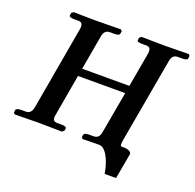

<svg xmlns="http://www.w3.org/2000/svg" viewBox="-136 -788 1085 1070"><g transform="rotate(20 406.5 -253.0)"><path d="M510 -1C560 0 589 104 593 141H661L688 -10C690 -25 665 -34 649 -34H633C626 -34 623 -37 623 -47C623 -53 624 -62 626 -75L714 -571C718 -596 729 -611 753 -611H780C798 -611 809.9 -615 811 -623L813 -638L806 -647C806 -647 699 -645 664 -645C625 -645 526 -647 526 -647L514 -638L512 -623C510 -615 523 -611 540 -611H566C584 -611 592 -603 592 -585C592 -582 592 -577 591 -571L555 -367H275L311 -571C315 -596 327 -611 351 -611H377C395 -611 407 -615 408 -623L411 -638L403 -647C403 -647 296 -645 261 -645C223 -645 123 -647 123 -647L111 -638L109 -623C107 -615 121 -611 137 -611H163C181 -611 189 -603 189 -585C189 -582 189 -577 188 -571L101 -75C96 -50 85 -35 62 -35H35C17 -35 5 -31 3 -23L1 -8L9 1C9 1 115 -1 151 -1C189 -1 289 1 289 1L300 -8L303 -23C304 -31 291 -35 275 -35H249C230 -35 222 -43 222 -61C222 -64 223 -69 224 -75L267 -321H547L503 -75C499 -50 488 -35 464 -35H438C420 -35 408 -31 406 -23L404 -8L412 1C412 1 468 -1 502 -1Z"/></g></svg>

Font: Linux Libertine O
Style: Bold Italic
Weight: 700
Italic angle: -11.5°
Designer: Philipp H. Poll
Foundry: Philipp H. Poll
Version: Version 4.1.0